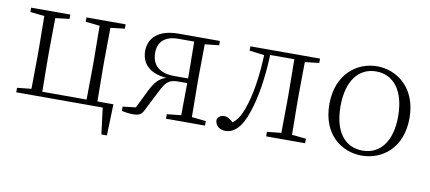

<svg xmlns="http://www.w3.org/2000/svg" viewBox="-64 -750 2542 1135"><g transform="rotate(10 1207.0 -182.0)"><path d="M46 0H565L585 158H618L624 -30H528L526 -226V-283L528 -472L613 -482V-508H378V-482L463 -473L465 -283V-226L463 -30H197L195 -226V-283L197 -472L281 -482V-508H46V-482L131 -473L133 -283V-226L131 -36L46 -27Z M945 0H1179V-27L1094 -36L1092 -226V-283L1094 -473L1179 -482V-508H931C812 -508 754 -453 754 -373C754 -305 795 -247 905 -238C863 -226 838 -197 812 -145L758 -35L680 -26V0C700 4 722 8 745 8C790 8 800 -2 817 -38L875 -152C904 -210 923 -229 977 -229H1032L1030 -36L945 -27ZM1032 -257H949C861 -257 814 -298 814 -373C814 -436 852 -478 936 -478H1030L1032 -283Z M1630 0H1780V-27L1695 -36C1694 -91 1693 -172 1693 -226V-283C1693 -336 1694 -417 1695 -472L1780 -482V-508H1362V-482L1451 -471C1446 -342 1429 -230 1398 -143C1381 -96 1363 -68 1336 -47C1317 -65 1301 -75 1282 -75C1261 -75 1248 -66 1240 -47C1240 -12 1266 10 1302 10C1355 10 1400 -32 1432 -132C1462 -222 1481 -342 1486 -478H1631L1633 -283V-226L1631 -36L1546 -27V0Z M2121 14C2243 14 2362 -72 2362 -253C2362 -433 2242 -522 2121 -522C2000 -522 1881 -433 1881 -253C1881 -72 1999 14 2121 14ZM2121 -16C2014 -16 1948 -101 1948 -252C1948 -403 2014 -491 2121 -491C2227 -491 2294 -403 2294 -252C2294 -101 2227 -16 2121 -16Z"/></g></svg>

Font: Noto Serif TC ExtraLight
Style: Regular
Weight: 200
Designer: Ryoko NISHIZUKA 西塚涼子 (kana & ideographs); Frank Grießhammer (Latin, Greek & Cyrillic); Wenlong ZHANG 张文龙 (bopomofo); San
Foundry: Adobe
Version: Version 2.001;hotconv 1.1.0;makeotfexe 2.6.0